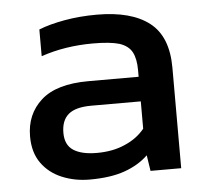

<svg xmlns="http://www.w3.org/2000/svg" viewBox="-44 -581 684 630"><g transform="rotate(-5 298.0 -265.5)"><path d="M227 3Q178 3 136 -14.5Q94 -32 69 -67Q44 -102 44 -155Q44 -228 94.5 -273.5Q145 -319 251 -319H416V-341Q416 -378 404.5 -400Q393 -422 363 -432Q333 -441 276 -441Q184 -441 105 -414V-502Q140 -516 190 -525Q240 -534 297 -534Q410 -534 469.5 -488Q529 -442 529 -339V-8H428L420 -60Q389 -30 342.5 -13.5Q296 3 227 3ZM258 -82Q311 -82 351 -100Q391 -117 416 -148V-238H253Q201 -238 177.5 -218Q154 -198 154 -157Q154 -117 181 -99.5Q208 -82 258 -82Z"/></g></svg>

Font: Kanit Cyrillic
Style: Regular
Weight: 400
Designer: Katatrad Team, Sasha Pavljenko
Foundry: CadsonDemak, Pavljenko + Design
Version: Version 1.002;Fontself Maker 3.5.7